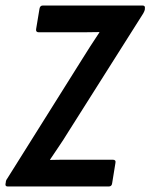

<svg xmlns="http://www.w3.org/2000/svg" viewBox="-36 -675 545 695"><path d="M-8.2 0Q-17.8 0 -16 -9.8L-15 -15Q-15 -21.9 -9.6 -28.9L257.7 -454.9Q274.1 -481.3 290.9 -507.5Q307.7 -533.7 323.7 -557.5V-558.9Q301.1 -558.5 278.3 -558.3Q255.5 -558.1 232.9 -558.1H104.7Q92.9 -558.1 94.7 -569.5L107 -643.6Q109 -655 119 -655H479.9Q489.9 -655 488.5 -645.2L488.1 -639.4Q487.1 -636 485.7 -632.8Q484.3 -629.5 482.3 -626.1L208.8 -193.8Q193.6 -168.8 177.1 -144.7Q160.5 -120.5 145.3 -97.5V-96.1Q168.5 -96.9 191.5 -96.9Q214.5 -96.9 236.5 -96.9H371.9Q384.3 -96.9 381.9 -85.5L369.9 -11.4Q368.5 0 357.9 0Z"/></svg>

Font: Sofia Sans Condensed
Style: Italic
Weight: 400
Italic angle: -9°
Designer: Botio Nikoltchev, Ani Petrova
Foundry: lettersoup
Version: Version 4.101